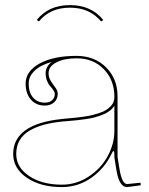

<svg xmlns="http://www.w3.org/2000/svg" viewBox="-20 -746 595 768"><path d="M259.8 -715.3Q180.2 -715.3 135.7 -660.2L127 -666Q174.3 -725.6 259.8 -725.6Q345.2 -725.6 393.1 -666L384.3 -660.2Q338.9 -715.3 259.8 -715.3ZM187 -498.5Q142.1 -485.8 118.4 -463.1Q94.7 -440.4 94.7 -411.6Q94.7 -376 112.3 -355.7Q129.9 -335.4 159.2 -335.4Q178.2 -335.4 188.7 -345.2Q199.2 -355 199.2 -370.6Q199.2 -377 193.6 -385.3Q188 -393.6 180.9 -401.1Q173.8 -408.7 168.2 -422.6Q162.6 -436.5 162.6 -453.1Q162.6 -479.5 187 -498.5ZM285.6 -522.5Q357.9 -522.5 404.1 -476.8Q450.2 -431.2 450.2 -360.4V-117.7L458 -69.8Q467.8 -10.3 488.3 -9.8L542 -15.1L543 -4.9L488.3 2.4H487.8Q456.5 2.4 445.3 -67.9Q444.3 -73.2 442.4 -85.9Q440.4 -98.6 439 -106.9Q437.5 -115.2 437.5 -117.2V-127.9Q437.5 -141.6 434.1 -141.6Q430.7 -141.6 426.3 -130.9Q398.9 -72.8 345.7 -35.2Q292.5 2.4 227.5 2.4Q142.6 2.4 87.6 -34.9Q32.7 -72.3 32.7 -129.9Q32.7 -249.5 227.1 -270Q232.9 -270.5 252.4 -272.5Q272 -274.4 283.4 -275.4Q294.9 -276.4 314.9 -279.3Q335 -282.2 347.9 -285.4Q360.8 -288.6 377.2 -293.9Q393.6 -299.3 403.8 -305.7Q414.1 -312 422.9 -321.3Q431.6 -330.6 435.1 -341.3Q437.5 -350.1 437.5 -357.4V-360.4Q437 -426.3 395 -469.5Q353 -512.7 287.1 -512.7Q236.3 -512.7 205.3 -496.3Q174.3 -480 174.3 -453.1Q174.3 -436 183.3 -421.9Q192.4 -407.7 201.7 -395.5Q210.9 -383.3 210.9 -370.6Q210.9 -349.6 196.5 -336.7Q182.1 -323.7 159.2 -323.7Q124.5 -323.7 103.5 -347.7Q82.5 -371.6 82.5 -411.6Q82.5 -461.4 138.4 -491.9Q194.3 -522.5 285.6 -522.5ZM437.5 -323.2Q430.7 -312 418.7 -302.7Q406.7 -293.5 390.4 -287.1Q374 -280.8 358.9 -276.6Q343.8 -272.5 322.5 -269.5Q301.3 -266.6 288.3 -265.1Q275.4 -263.7 254.6 -262Q233.9 -260.3 228 -259.8Q187.5 -255.4 156.2 -247.1Q125 -238.8 98.9 -223.9Q72.8 -209 58.8 -185.3Q44.9 -161.6 44.9 -129.9Q44.9 -76.7 96.4 -42Q147.9 -7.3 227.5 -7.3Q284.7 -7.3 333.7 -39.1Q382.8 -70.8 410.2 -120.4Q437.5 -169.9 437.5 -222.7Z"/></svg>

Font: ZnikomitNo24
Style: Thin
Weight: 300
Designer: gluk
Foundry: gluk
Version: Version 0.55